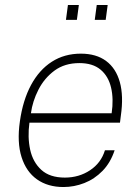

<svg xmlns="http://www.w3.org/2000/svg" viewBox="-20 -743 565 773"><path d="M235.5 10Q172.5 10 129 -20.8Q85.5 -51.5 66.8 -110.5Q48 -169.5 60 -254Q72 -339.5 105 -400.8Q138 -462 188.8 -494.5Q239.5 -527 305.5 -527Q367.5 -527 407.2 -497.5Q447 -468 462.5 -412.2Q478 -356.5 466.5 -277L463 -249H98.5Q90.5 -190.5 101.5 -140.2Q112.5 -90 146.5 -59Q180.5 -28 241 -28Q298 -28 342.5 -57.5Q387 -87 402.5 -138H441.5Q425 -88 392.8 -55Q360.5 -22 319.5 -6Q278.5 10 235.5 10ZM104.5 -287H429.5Q438 -344.5 427.2 -390.2Q416.5 -436 385 -462.5Q353.5 -489 299.5 -489Q240.5 -489 199.5 -458.8Q158.5 -428.5 134.8 -382Q111 -335.5 104.5 -287ZM361.5 -663 369.5 -723H413.5L405.5 -663ZM245.5 -663 253.5 -723H297.5L289.5 -663Z"/></svg>

Font: Public Sans Thin
Style: Italic
Weight: 100
Italic angle: -8°
Designer: The Public Sans project authors (U.S. Web Design System). Libre Franklin designed by Pablo Impallari and Rodrigo Fuenzal
Version: Version 2.000